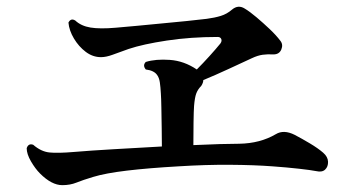

<svg xmlns="http://www.w3.org/2000/svg" viewBox="-20 -645 1040 561"><path d="M162 -104Q131 -104 97 -138Q83 -152 70.5 -173.5Q58 -195 58 -212Q63 -227 77 -222Q100 -202 124.5 -199.5Q149 -197 196 -201Q243 -205 312 -209Q381 -213 453 -217Q453 -239 452.5 -270Q452 -301 451.5 -330Q451 -359 450 -372Q449 -391 447 -404.5Q445 -418 439 -426Q430 -439 406 -442Q396 -454 406 -464Q435 -473 476.5 -470Q518 -467 555 -442Q573 -460 592 -481Q611 -502 624 -518Q629 -525 626.5 -531Q624 -537 616 -537Q537 -537 467.5 -526.5Q398 -516 356 -502Q328 -492 309 -485Q290 -478 275 -478Q251 -478 230.5 -493.5Q210 -509 196 -532.5Q182 -556 180 -579Q187 -593 200 -585Q217 -569 244.5 -564.5Q272 -560 318 -564Q344 -566 379.5 -569.5Q415 -573 452.5 -576.5Q490 -580 525 -583.5Q560 -587 584 -590Q607 -593 625 -598.5Q643 -604 658 -617Q676 -632 695 -620Q710 -611 729.5 -594.5Q749 -578 768 -560Q787 -542 799 -526Q808 -515 802 -500.5Q796 -486 779 -486Q762 -487 747.5 -485Q733 -483 716 -475Q688 -462 648 -443.5Q608 -425 574 -411Q574 -403 568 -394Q558 -384 553.5 -372Q549 -360 547 -335Q546 -322 545.5 -287.5Q545 -253 545 -221Q587 -223 622 -224Q657 -225 679 -225Q740 -226 786 -253Q809 -267 841 -251Q862 -240 885.5 -226Q909 -212 924 -199Q938 -187 938.5 -172.5Q939 -158 930 -149.5Q921 -141 904 -145Q889 -148 853.5 -152Q818 -156 776 -159Q723 -163 652 -163.5Q581 -164 502 -159Q414 -154 351 -146.5Q288 -139 252 -128Q222 -119 203.5 -111.5Q185 -104 162 -104Z"/></svg>

Font: Zen Old Mincho
Style: Bold
Weight: 700
Designer: Yoshimichi Ohira
Foundry: Positype
Version: Version 1.500